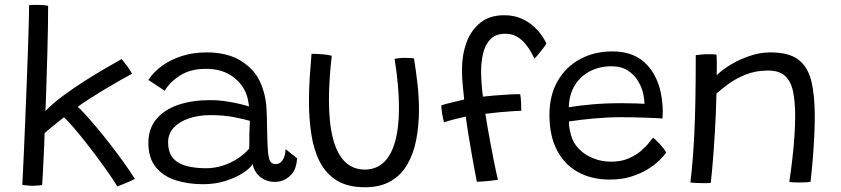

<svg xmlns="http://www.w3.org/2000/svg" viewBox="-20 -745 3450 788"><path d="M461.5 20Q449.5 0 428.2 -30.8Q407 -61.5 381.2 -96.2Q355.5 -131 329 -164.5Q302.5 -198 279.8 -224.2Q257 -250.5 242.5 -263.5Q232 -255.5 214.8 -241.8Q197.5 -228 182.5 -215.5Q167.5 -203 163 -198Q162.5 -176.5 161.2 -144.8Q160 -113 158.2 -80.5Q156.5 -48 155.2 -22Q154 4 153 14.5Q144.5 15.5 135 16.5Q125.5 17.5 115 17.5Q103.5 17.5 92.2 16.2Q81 15 71.5 14Q72.5 2 74.2 -38.5Q76 -79 78.8 -138.2Q81.5 -197.5 84.2 -267.2Q87 -337 89.8 -408.2Q92.5 -479.5 94.8 -543.2Q97 -607 98.2 -654.5Q99.5 -702 99.5 -724Q107 -724.5 116.5 -724.8Q126 -725 135.5 -725Q147.5 -725 158.5 -724Q169.5 -723 177.5 -721Q177.5 -684 176.8 -635Q176 -586 174.5 -533Q173 -480 171.5 -431Q170 -382 168.8 -344.5Q167.5 -307 166.5 -289.5Q196.5 -320.5 239.8 -352.5Q283 -384.5 329.2 -413.8Q375.5 -443 415.5 -466.2Q455.5 -489.5 479 -502.5Q484 -496.5 490.5 -488.5Q497 -480.5 503.2 -471.8Q509.5 -463 514.5 -455.2Q519.5 -447.5 522 -442.5Q506 -434 476 -417Q446 -400 411.8 -379.5Q377.5 -359 347 -339.5Q316.5 -320 299 -306.5Q309 -298.5 329.5 -276Q350 -253.5 376.8 -221.8Q403.5 -190 431.8 -153.5Q460 -117 486.8 -80Q513.5 -43 533.5 -10.5Q530 -8.5 520.5 -4.2Q511 0 499.5 5Q488 10 477.5 14Q467 18 461.5 20Z M813 11Q750.5 11 699.5 -5.8Q648.5 -22.5 618.8 -59.8Q589 -97 589 -158.5Q589 -217 621.8 -256.2Q654.5 -295.5 711.8 -314.8Q769 -334 841 -334Q876.5 -334 910.5 -328.8Q944.5 -323.5 969.2 -317.2Q994 -311 1002 -308Q1000 -326 995.8 -343.8Q991.5 -361.5 983.5 -375.5Q963.5 -413.5 923.5 -438Q883.5 -462.5 825 -462.5Q762.5 -462.5 720 -435.8Q677.5 -409 656 -372.5L589 -417Q610.5 -450 646 -475.5Q681.5 -501 727.8 -515.5Q774 -530 828 -530Q911 -530 966 -497Q1021 -464 1046 -412Q1059 -384.5 1066.5 -352.5Q1074 -320.5 1075 -271.5Q1076 -217 1077 -180.8Q1078 -144.5 1080 -120.5Q1083 -89.5 1090.5 -80.5Q1098 -71.5 1112 -71.5Q1129 -71.5 1140 -87.8Q1151 -104 1152 -133L1199 -95.5Q1197 -47 1170 -22.8Q1143 1.5 1108.5 1.5Q1081.5 1.5 1061.5 -9.8Q1041.5 -21 1030.5 -38Q1019.5 -55 1017 -72Q1006.5 -54 976.8 -34.8Q947 -15.5 904.8 -2.2Q862.5 11 813 11ZM825.5 -54.5Q861 -54.5 894.2 -65.2Q927.5 -76 955.8 -94.5Q984 -113 1003 -135.5Q1003 -171.5 1003.5 -198.5Q1004 -225.5 1005.5 -249Q990 -254 945.5 -263.2Q901 -272.5 844 -272.5Q794.5 -272.5 755 -259Q715.5 -245.5 692.8 -220.8Q670 -196 670 -161.5Q670 -119.5 690 -96.2Q710 -73 745.2 -63.8Q780.5 -54.5 825.5 -54.5Z M1599.5 -503.5Q1605 -505 1616.2 -506.2Q1627.5 -507.5 1639 -507.5Q1649 -507.5 1660.5 -507Q1672 -506.5 1679 -505.5Q1687.5 -454 1693.5 -400.2Q1699.5 -346.5 1699.5 -294.5Q1699.5 -230 1688.5 -172.5Q1677.5 -115 1652.2 -71Q1627 -27 1584 -1.8Q1541 23.5 1477.5 23.5Q1407.5 23.5 1362.5 -4.2Q1317.5 -32 1292.5 -81Q1267.5 -130 1257.8 -193.8Q1248 -257.5 1248 -329.5Q1248 -377.5 1251.2 -427Q1254.5 -476.5 1258.5 -524Q1265.5 -524 1276.8 -523.8Q1288 -523.5 1297 -522.5Q1309 -522 1321 -520.2Q1333 -518.5 1341.5 -516Q1336 -467.5 1333 -422Q1330 -376.5 1330 -335Q1330 -239.5 1346.8 -175.8Q1363.5 -112 1396.5 -80.5Q1429.5 -49 1477.5 -49Q1522.5 -49 1553.8 -77.5Q1585 -106 1601.2 -162.8Q1617.5 -219.5 1617.5 -303.5Q1617.5 -349 1612.8 -399.5Q1608 -450 1599.5 -503.5Z M1937 1Q1936 -4 1930.8 -31.8Q1925.5 -59.5 1918.2 -100Q1911 -140.5 1903.8 -184.8Q1896.5 -229 1891.5 -266.5Q1872 -262.5 1845 -255.5Q1818 -248.5 1802.5 -243Q1798 -257 1795 -276.5Q1792 -296 1791 -312.5Q1795.5 -314.5 1808.8 -318Q1822 -321.5 1837.8 -325.2Q1853.5 -329 1866.8 -332.2Q1880 -335.5 1885 -336.5Q1881.5 -366.5 1878.8 -398.5Q1876 -430.5 1876 -458.5Q1876 -519.5 1894.5 -570.2Q1913 -621 1951.5 -651.8Q1990 -682.5 2049 -682.5Q2089 -682.5 2119.5 -669Q2150 -655.5 2171.2 -635.8Q2192.5 -616 2205.2 -596.8Q2218 -577.5 2222.5 -566.5Q2217.5 -557.5 2207.8 -545Q2198 -532.5 2188.5 -521Q2179 -509.5 2173.5 -504.5Q2170 -511.5 2161.2 -528Q2152.5 -544.5 2138 -562.8Q2123.5 -581 2102.8 -593.8Q2082 -606.5 2054.5 -606.5Q2015 -606.5 1993.2 -584.5Q1971.5 -562.5 1963 -526.8Q1954.5 -491 1954.5 -450.5Q1954.5 -428.5 1956.8 -399.2Q1959 -370 1962 -348.5Q1979 -350.5 2009 -353Q2039 -355.5 2069.2 -357.2Q2099.5 -359 2115 -358.5Q2117.5 -345.5 2118.5 -326Q2119.5 -306.5 2119.5 -290.5Q2115 -290.5 2089.5 -289Q2064 -287.5 2031.5 -284.5Q1999 -281.5 1972 -278Q1975.5 -254.5 1981.2 -222Q1987 -189.5 1993.5 -154.2Q2000 -119 2006.2 -87.8Q2012.5 -56.5 2017.2 -34.8Q2022 -13 2024 -7.5Q2013.5 -5.5 1997.2 -3.5Q1981 -1.5 1964.8 -0.5Q1948.5 0.5 1937 1Z M2714 -118.5Q2705 -105.5 2686 -86.8Q2667 -68 2638 -50.2Q2609 -32.5 2570.2 -20.2Q2531.5 -8 2482 -8Q2407.5 -8 2351.5 -39.2Q2295.5 -70.5 2265.2 -129.8Q2235 -189 2235 -273.5Q2235 -353.5 2268.5 -412Q2302 -470.5 2360.5 -502.2Q2419 -534 2493.5 -534Q2587.5 -534 2639.2 -475Q2691 -416 2698.5 -318.5Q2700 -303 2700 -288.5Q2700 -274 2699 -259Q2693 -259.5 2674 -260.2Q2655 -261 2629.2 -262Q2603.5 -263 2576.5 -263.5Q2549.5 -264 2527.5 -264Q2475 -264 2417.8 -258.8Q2360.5 -253.5 2315 -246.5Q2315 -232 2317.2 -218.2Q2319.5 -204.5 2323 -192Q2332 -158 2356.5 -133.2Q2381 -108.5 2415.2 -95Q2449.5 -81.5 2487.5 -81.5Q2529 -81.5 2559.2 -94.5Q2589.5 -107.5 2610.5 -125.5Q2631.5 -143.5 2643.5 -159.2Q2655.5 -175 2660.5 -180Q2663.5 -177.5 2671 -170.8Q2678.5 -164 2687 -154.8Q2695.5 -145.5 2703 -136Q2710.5 -126.5 2714 -118.5ZM2314.5 -305Q2355 -311.5 2409 -316.5Q2463 -321.5 2531.5 -321.5Q2567 -321.5 2591 -320.5Q2615 -319.5 2625 -319Q2625 -337.5 2620.5 -358Q2615 -385 2599.2 -411.5Q2583.5 -438 2556.8 -455.5Q2530 -473 2488.5 -473Q2441.5 -473 2402.5 -453.2Q2363.5 -433.5 2339.8 -396Q2316 -358.5 2314.5 -305Z M2897 6Q2889.5 6.5 2879 6.8Q2868.5 7 2857.5 6.5Q2847 6.5 2834 5.8Q2821 5 2813.5 4Q2818.5 -38 2822.5 -86Q2826.5 -134 2829.5 -194.5Q2832.5 -255 2834 -334.5Q2835.5 -414 2835.5 -518.5Q2845.5 -520 2858.8 -521.2Q2872 -522.5 2887 -522.5Q2895.5 -522.5 2904.8 -522.2Q2914 -522 2920.5 -520.5Q2921.5 -515 2921.8 -500Q2922 -485 2921.8 -467.5Q2921.5 -450 2921.5 -436Q2942 -457 2977.5 -478.8Q3013 -500.5 3056 -515.2Q3099 -530 3141.5 -530Q3218 -530 3257 -500Q3296 -470 3310 -411.5Q3324 -353 3324 -267.5Q3324 -232.5 3322 -189.5Q3320 -146.5 3316.2 -98.2Q3312.5 -50 3306.5 1.5Q3301 2.5 3289 3.2Q3277 4 3263.5 4Q3251 4 3239.2 3.5Q3227.5 3 3219.5 1.5Q3226.5 -46 3232 -93.5Q3237.5 -141 3240.5 -186.2Q3243.5 -231.5 3243.5 -270.5Q3243.5 -326 3235.2 -367.8Q3227 -409.5 3203 -432.5Q3179 -455.5 3132.5 -455.5Q3081.5 -455.5 3040.2 -438.8Q2999 -422 2968.8 -399.8Q2938.5 -377.5 2920.5 -361Q2918.5 -275 2914 -202.2Q2909.5 -129.5 2905 -76Q2900.5 -22.5 2897 6Z"/></svg>

Font: Grandstander Thin Light
Style: Regular
Weight: 300
Version: Version 1.200